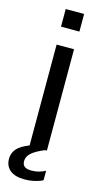

<svg xmlns="http://www.w3.org/2000/svg" viewBox="-141 -756 519 968"><g transform="rotate(15 119.0 -272.0)"><path d="M167.5 0H158Q110.5 20 90.2 38.5Q70 57 70 80.5Q70 99 81.2 108.2Q92.5 117.5 117 117.5Q139 117.5 158.2 112Q177.5 106.5 190 99V148.5Q176 157 149.8 163.2Q123.5 169.5 95 169.5Q45.5 169.5 19.5 148Q-6.5 126.5 -6.5 88.5Q-6.5 59.5 12.2 37.2Q31 15 76.5 -2.5V-529H167.5ZM74.5 -714H170.5V-622H74.5Z"/></g></svg>

Font: 1883 Sans
Style: Regular
Weight: 400
Designer: 1883 Sans project is a fork of Public Sans.
Version: Version 1.009